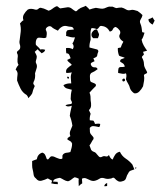

<svg xmlns="http://www.w3.org/2000/svg" viewBox="-20 -635 577 663"><path d="M172 -612Q177 -615 180.5 -611.5Q184 -608 188 -606Q194 -607 201 -608Q208 -609 214 -610Q222 -610 228 -605Q234 -600 241 -596Q245 -596 247 -599Q249 -602 253 -604Q258 -608 264.5 -610Q271 -612 276 -615Q279 -612 282.5 -609Q286 -606 289 -602Q294 -604 300 -605.5Q306 -607 311 -608Q319 -607 326 -605.5Q333 -604 340 -606Q346 -608 351 -610.5Q356 -613 363 -612Q368 -613 372.5 -610.5Q377 -608 382 -607Q387 -608 391 -608.5Q395 -609 400 -609Q408 -607 415 -602.5Q422 -598 430 -600Q436 -602 442.5 -600.5Q449 -599 455 -597Q464 -591 472 -583Q471 -576 466 -568.5Q461 -561 465 -553Q468 -546 469 -539Q470 -532 471 -524Q477 -522 479 -522Q477 -516 475 -509.5Q473 -503 469 -498Q471 -487 476.5 -477.5Q482 -468 488 -460Q482 -458 474 -456L477 -447Q475 -444 472.5 -442Q470 -440 470 -437Q477 -425 477 -415Q477 -407 480.5 -400.5Q484 -394 487 -388Q490 -383 484.5 -381Q479 -379 477 -376Q479 -366 477.5 -356.5Q476 -347 474 -337Q469 -327 461 -319Q453 -311 443 -313Q432 -321 429 -330Q427 -339 422.5 -346Q418 -353 415 -361Q416 -366 416.5 -371.5Q417 -377 415 -382Q408 -379 401.5 -380.5Q395 -382 388 -383Q388 -387 388 -390Q388 -393 389 -398Q391 -404 398 -403.5Q405 -403 411 -405Q409 -413 404.5 -416Q400 -419 395 -422Q394 -429 400 -431Q406 -433 411 -435Q406 -438 401 -439Q396 -440 391 -443Q386 -457 387 -469Q389 -469 392 -470Q395 -471 397 -471Q400 -481 406 -491Q402 -494 399 -496.5Q396 -499 394 -503Q390 -510 393.5 -516Q397 -522 394 -529Q391 -533 387.5 -536.5Q384 -540 379 -542Q372 -540 369.5 -533.5Q367 -527 359 -526Q350 -543 333 -545Q326 -547 323 -542Q320 -537 315 -534Q307 -538 296 -538Q292 -529 292.5 -519Q293 -509 293 -498Q288 -482 289 -471Q296 -469 302.5 -467.5Q309 -466 316 -464Q321 -460 319 -455.5Q317 -451 316 -446Q316 -440 311 -437.5Q306 -435 302 -433Q304 -431 304.5 -428.5Q305 -426 307 -424Q303 -422 297 -419Q291 -416 295 -409Q299 -402 307 -402.5Q315 -403 317 -396Q307 -388 295 -383Q290 -378 290.5 -371Q291 -364 291 -358Q292 -353 295.5 -351.5Q299 -350 303 -348.5Q307 -347 309.5 -345Q312 -343 311 -338Q306 -333 300 -327Q294 -321 289 -315Q292 -309 292.5 -302Q293 -295 293 -288Q295 -279 294.5 -270Q294 -261 287 -255Q289 -250 293 -242Q289 -230 290 -220Q293 -219 296.5 -219Q300 -219 303 -218Q305 -215 306 -212.5Q307 -210 308 -207Q321 -209 326 -207Q326 -203 324.5 -199Q323 -195 318 -197Q310 -199 302.5 -199.5Q295 -200 290 -193Q290 -186 290.5 -180Q291 -174 296 -169Q298 -166 301 -163Q304 -160 303 -155Q299 -150 296 -144Q293 -138 289 -133Q291 -129 292 -125Q293 -121 295 -117Q299 -112 304.5 -110.5Q310 -109 314 -103Q317 -99 321.5 -94.5Q326 -90 333 -94Q338 -97 345 -95Q352 -93 356 -100Q358 -95 361 -90.5Q364 -86 369 -84Q372 -92 377.5 -100.5Q383 -109 394 -111Q401 -96 414 -87.5Q427 -79 437 -67Q439 -63 440.5 -58.5Q442 -54 444 -50Q438 -48 432 -46Q426 -44 423 -37Q418 -30 415.5 -20.5Q413 -11 402 -9Q394 -6 387.5 -9.5Q381 -13 376 -19Q372 -23 368 -20.5Q364 -18 359 -18Q350 -16 340 -19.5Q330 -23 322 -17Q316 -13 308.5 -11Q301 -9 293 -12Q286 -15 278.5 -18.5Q271 -22 263 -18Q263 -13 263.5 -9.5Q264 -6 264 -2Q257 2 252 8Q252 1 251.5 -5Q251 -11 252 -18Q248 -20 245 -21Q242 -22 238 -23Q232 -20 227 -15.5Q222 -11 215 -9Q207 -10 200.5 -14Q194 -18 187 -21Q180 -20 172.5 -17.5Q165 -15 163 -8Q167 -8 171 -7.5Q175 -7 179 -7Q179 -5 179.5 -3Q180 -1 180 1Q167 1 157 -2Q158 -4 158.5 -6.5Q159 -9 160 -11Q156 -13 152 -15Q148 -17 145 -19Q135 -14 123.5 -11Q112 -8 104 -19Q97 -24 96 -32.5Q95 -41 93 -49Q91 -56 91 -63.5Q91 -71 91 -79Q95 -81 98.5 -82Q102 -83 107 -85Q110 -103 126 -108Q133 -106 136 -100Q139 -94 141 -87Q145 -82 148.5 -87Q152 -92 156 -95Q162 -96 166.5 -94Q171 -92 175.5 -90Q180 -88 185 -86.5Q190 -85 195 -87Q196 -91 195.5 -95Q195 -99 198 -102Q203 -107 209.5 -107.5Q216 -108 223 -110Q225 -117 227 -124Q229 -131 229 -139Q227 -145 222.5 -147.5Q218 -150 213 -153Q212 -158 216.5 -160.5Q221 -163 223 -165Q219 -175 223 -184Q227 -193 230 -201Q227 -221 221 -235Q222 -244 224 -252.5Q226 -261 228 -270Q223 -268 217 -267.5Q211 -267 206 -271Q210 -274 215.5 -274.5Q221 -275 226 -276Q230 -280 227.5 -284.5Q225 -289 224 -293Q224 -310 228 -325Q219 -327 211 -329.5Q203 -332 199 -341Q211 -348 226 -347Q225 -357 224.5 -366.5Q224 -376 228 -385Q223 -384 218.5 -383.5Q214 -383 209 -383Q206 -393 213 -399.5Q220 -406 228 -411Q224 -416 219 -419.5Q214 -423 212 -428Q215 -430 218 -431Q221 -432 224 -434Q222 -439 219.5 -445Q217 -451 209 -451Q208 -456 208 -460Q208 -464 208 -469Q222 -471 231 -465Q238 -475 230 -485Q234 -490 235.5 -495.5Q237 -501 239 -506Q231 -505 223.5 -507Q216 -509 208 -511Q209 -516 208.5 -520.5Q208 -525 212 -530Q218 -532 223.5 -532Q229 -532 235 -533Q233 -542 225 -542.5Q217 -543 210 -545Q201 -547 193 -542Q185 -537 180 -529Q174 -532 168 -535Q162 -538 157 -543Q150 -547 142.5 -541Q135 -535 140 -528Q142 -523 141.5 -517Q141 -511 140 -506Q136 -503 131.5 -503.5Q127 -504 122.5 -504.5Q118 -505 114 -505Q110 -505 107 -501Q102 -492 104 -480Q109 -475 112.5 -472Q116 -469 119 -464Q127 -466 136 -463Q135 -458 131.5 -455.5Q128 -453 124 -451Q120 -455 116.5 -458Q113 -461 110 -465Q108 -463 105 -460.5Q102 -458 100 -456Q102 -452 104 -448.5Q106 -445 107 -440Q107 -434 104.5 -427Q102 -420 106 -414Q109 -406 106 -398Q103 -390 101 -382Q103 -364 96 -352Q94 -347 96 -344Q98 -341 100 -338Q98 -333 96 -328.5Q94 -324 93 -319Q92 -312 87.5 -307Q83 -302 78 -296Q76 -303 72 -307Q58 -315 51 -329Q44 -343 39 -357Q39 -367 40.5 -377Q42 -387 34 -395Q36 -400 38.5 -404Q41 -408 44 -411Q41 -416 40.5 -421Q40 -426 40.5 -431Q41 -436 41.5 -441Q42 -446 39 -451Q37 -456 42 -459.5Q47 -463 49 -467Q51 -474 48.5 -481.5Q46 -489 48 -497Q50 -511 51.5 -525.5Q53 -540 49 -554Q52 -557 54.5 -560Q57 -563 61 -565Q57 -576 62.5 -585.5Q68 -595 76 -602Q82 -605 88.5 -604.5Q95 -604 101 -602Q108 -600 113 -605Q118 -610 125 -607Q131 -606 137 -603Q143 -600 148 -598Q155 -600 160.5 -604.5Q166 -609 172 -612ZM493 -569Q499 -570 507 -575Q511 -567 514 -564Q512 -561 510.5 -557Q509 -553 507 -550Q501 -553 496.5 -558Q492 -563 493 -569ZM302 -503Q297 -507 296 -512.5Q295 -518 297.5 -522.5Q300 -527 304.5 -530.5Q309 -534 315 -533Q317 -529 318.5 -525Q320 -521 322 -517Q322 -513 320.5 -509.5Q319 -506 318 -503ZM212 -370Q220 -371 218 -364Q211 -362 212 -370ZM404 -362Q409 -366 411 -361.5Q413 -357 410 -355Q405 -352 403 -356Q401 -360 404 -362ZM447 -56Q450 -58 450.5 -57Q451 -56 450.5 -54.5Q450 -53 448.5 -52.5Q447 -52 447 -56ZM340 8Q341 0 350 -3V7Q348 8 345 8Q342 8 340 8Z"/></svg>

Font: ErikasBuero
Style: Regular
Weight: 400
Designer: Peter Wiegel
Foundry: Peter Wiegel
Version: Version 1.006